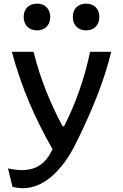

<svg xmlns="http://www.w3.org/2000/svg" viewBox="-20 -798 660 1030"><path d="M160 -520H43.5C97.5 -322 167 -164.5 262 2.5L252 21C226.5 70 182.5 114.5 97.5 114.5C72 114.5 45 110.5 23 105.5L47 204.5C62 208 82.5 211.5 105 211.5C230.5 211.5 331.5 86 385.5 -26.5L406.5 -68.5C466.5 -192.5 539.5 -361.5 576.5 -520H463.5C429.5 -363.5 384.5 -240.5 323.5 -120.5H316C253.5 -236 196.5 -372.5 160 -520ZM107 -707C107 -662.5 136 -635 178.5 -635C220.5 -635 249.5 -662.5 249.5 -707C249.5 -751.5 220.5 -778.5 178.5 -778.5C136 -778.5 107 -751.5 107 -707ZM370.5 -707C370.5 -662.5 399.5 -635 442 -635C484 -635 513 -662.5 513 -707C513 -751.5 484 -778.5 442 -778.5C399.5 -778.5 370.5 -751.5 370.5 -707Z"/></svg>

Font: Monaspace Argon Medium
Style: Regular
Weight: 500
Designer: Riley Cran & the Lettermatic Team
Foundry: Lettermatic
Version: Version 1.000 (Monaspace Argon)